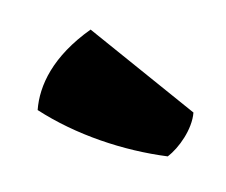

<svg xmlns="http://www.w3.org/2000/svg" viewBox="-43 -925 419 356"><g transform="rotate(-10 166.5 -747.0)"><path d="M247.1 -619.1C270 -630.9 300.3 -660.6 308.1 -690.9L147 -875.5C69.8 -838.9 35.6 -790 24.4 -745.6C85.9 -688.5 167.5 -644 247.1 -619.1Z"/></g></svg>

Font: Kavoon
Style: Regular
Weight: 400
Designer: Viktoriya Grabowska
Foundry: Viktoriya Grabowska
Version: Version 1.002